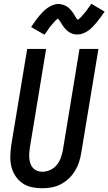

<svg xmlns="http://www.w3.org/2000/svg" viewBox="-20 -996 578 1024"><path d="M205 8Q176 8 148.5 2Q121 -4 99 -19.5Q77 -35 62 -58Q47 -81 40.5 -108Q34 -135 35 -164Q36 -193 40 -222L125 -735H226L139 -207Q137 -193 136 -178.5Q135 -164 136.5 -150Q138 -136 142.5 -123Q147 -110 156 -100Q165 -90 178 -85Q191 -80 206 -80Q226 -80 246.5 -89Q267 -98 281.5 -115Q296 -132 303.5 -152.5Q311 -173 315 -193L404 -735H505L413 -179Q409 -154 401 -130Q393 -106 379.5 -84Q366 -62 346.5 -43.5Q327 -25 303.5 -13Q280 -1 255 3.5Q230 8 205 8ZM217 -811 146 -852Q158 -870 168.5 -884.5Q179 -899 189 -911Q199 -923 209 -933Q219 -943 232.5 -953Q246 -963 261.5 -969Q277 -975 292 -975Q297 -975 301.5 -974Q306 -973 310.5 -972Q315 -971 319 -969.5Q323 -968 328 -966Q333 -964 336.5 -961.5Q340 -959 343.5 -956.5Q347 -954 350 -950.5Q353 -947 356.5 -943.5Q360 -940 363 -936.5Q366 -933 368 -929.5Q370 -926 372.5 -922.5Q375 -919 377 -915.5Q379 -912 382 -907Q385 -902 388 -898Q391 -894 394 -891Q397 -888 397 -886Q396 -886 394.5 -886.5Q393 -887 392 -887H391L394 -890Q398 -892 401 -894.5Q404 -897 406.5 -899.5Q409 -902 411 -904Q413 -906 415 -908Q417 -910 418.5 -912Q420 -914 422 -916.5Q424 -919 426.5 -921.5Q429 -924 431 -926.5Q433 -929 435.5 -932Q438 -935 440.5 -938Q443 -941 445 -944.5Q447 -948 449.5 -951.5Q452 -955 455 -959Q458 -963 461 -967Q464 -971 467 -976L538 -934Q526 -917 515.5 -902.5Q505 -888 495 -876Q485 -864 475 -853.5Q465 -843 452 -833.5Q439 -824 423.5 -818Q408 -812 393 -812Q388 -812 383 -812.5Q378 -813 373.5 -814Q369 -815 365 -816.5Q361 -818 356 -820.5Q351 -823 347.5 -825.5Q344 -828 340.5 -830.5Q337 -833 334 -836.5Q331 -840 327.5 -843.5Q324 -847 321 -850.5Q318 -854 316 -857.5Q314 -861 311.5 -864.5Q309 -868 307 -871.5Q305 -875 302 -880Q299 -885 296 -888.5Q293 -892 290 -895.5Q287 -899 287 -900V-901Q288 -901 289.5 -900.5Q291 -900 292 -900H293L290 -898Q286 -895 283 -892.5Q280 -890 277 -887Q274 -884 272.5 -882.5Q271 -881 269 -879Q267 -877 265.5 -875Q264 -873 262 -870.5Q260 -868 257.5 -865.5Q255 -863 253 -860.5Q251 -858 248.5 -855Q246 -852 243.5 -848.5Q241 -845 239 -842Q237 -839 234.5 -835Q232 -831 229.5 -827.5Q227 -824 223.5 -819.5Q220 -815 217 -811Z"/></svg>

Font: Iosevka Term Curly Semibold
Style: Italic
Weight: 600
Italic angle: -9°
Designer: Belleve Invis
Foundry: Belleve Invis
Version: Version 32.3.0